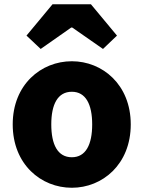

<svg xmlns="http://www.w3.org/2000/svg" viewBox="-20 -872 677 906"><path d="M319 14C463 14 597 -96 597 -285C597 -473 463 -583 319 -583C174 -583 40 -473 40 -285C40 -96 174 14 319 14ZM319 -130C252 -130 222 -190 222 -285C222 -379 252 -439 319 -439C385 -439 415 -379 415 -285C415 -190 385 -130 319 -130ZM105 -704 172 -641 316 -742H321L466 -641L532 -704L409 -852H228Z"/></svg>

Font: Source Han Sans HK Heavy
Style: Regular
Weight: 900
Designer: Ryoko NISHIZUKA 西塚涼子 (kana, bopomofo & ideographs); Paul D. Hunt (Latin, Greek & Cyrillic); Sandoll Communications 산돌커뮤니
Foundry: Adobe
Version: Version 2.000;hotconv 1.0.107;makeotfexe 2.5.65593